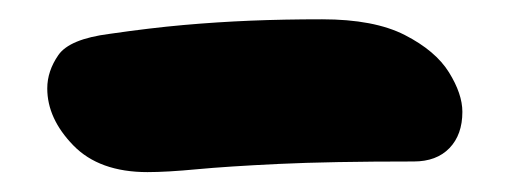

<svg xmlns="http://www.w3.org/2000/svg" viewBox="-20 -769 526 195"><path d="M129.8 -594.2Q80.8 -594.2 54.4 -621.4Q28 -648.6 28 -679.2Q28 -696.8 39.3 -713.1Q50.6 -729.4 91.2 -734.6Q132.6 -740.6 166.5 -743.6Q200.4 -746.6 234.2 -748Q268 -749.4 307.2 -749.4Q360 -749.4 391.2 -733.4Q422.4 -717.4 436 -695.5Q449.6 -673.6 449.6 -655.4Q449.6 -632.2 436.5 -618.6Q423.4 -605 400.2 -605Q315.2 -605 262.9 -602.5Q210.6 -600 180 -597.1Q149.4 -594.2 129.8 -594.2Z"/></svg>

Font: Shantell Sans Light
Style: Regular
Weight: 300
Designer: Stephen Nixon, Anya Danilova, Shantell Martin
Foundry: Arrow Type
Version: Version 1.011;[c5ecc13dd]